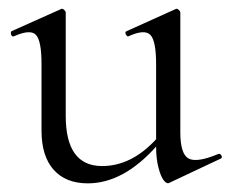

<svg xmlns="http://www.w3.org/2000/svg" viewBox="-20 -416 533 444"><path d="M485 -60Q488 -61 490.5 -58.5Q493 -56 493 -53Q493 -50 490 -49L371 7Q366 10 359 1.5Q352 -7 346.5 -28Q341 -49 341 -76V-77Q265 8 183 8Q132 8 104 -23.5Q76 -55 76 -114V-268Q76 -322 63 -335.5Q50 -349 12 -332Q9 -331 7 -333.5Q5 -336 5 -339.5Q5 -343 7 -344L121 -395Q124 -397 128 -393.5Q132 -390 132 -387V-148Q132 -32 216 -32Q284 -32 341 -94V-268Q341 -322 327.5 -335.5Q314 -349 277 -332Q275 -331 272.5 -334Q270 -337 270 -340Q270 -343 273 -344L386 -395Q389 -397 393 -393.5Q397 -390 397 -387V-110Q397 -60 416 -49.5Q435 -39 485 -60Z"/></svg>

Font: Cormorant
Style: Regular
Weight: 400
Designer: Christian Thalmann (Catharsis Fonts)
Version: Version 1.000;PS 001.000;hotconv 1.0.70;makeotf.lib2.5.58329